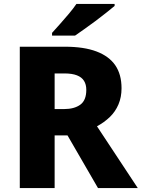

<svg xmlns="http://www.w3.org/2000/svg" viewBox="-20 -950 716 970"><path d="M308 -714Q404 -714 467.5 -690Q531 -666 562.5 -620Q594 -574 594 -504Q594 -459 578.5 -422.5Q563 -386 535 -359Q507 -332 470 -312L676 0H475L321 -266H256V0H80V-714ZM305 -579H256V-399H304Q355 -399 385.5 -421Q416 -443 416 -496Q416 -523 404.5 -541.5Q393 -560 368.5 -569.5Q344 -579 305 -579ZM559 -920Q542 -906 516.5 -885.5Q491 -865 462 -843.5Q433 -822 405.5 -802.5Q378 -783 359 -770H243V-784Q260 -803 283 -828.5Q306 -854 328.5 -881Q351 -908 366 -930H559Z"/></svg>

Font: Noto Sans Oriya ExtraBold
Style: Regular
Weight: 800
Version: Version 2.003